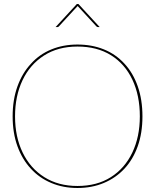

<svg xmlns="http://www.w3.org/2000/svg" viewBox="-20 -930 773 957"><path d="M366 7Q295 7 235.5 -18Q176 -43 134 -89Q91 -135 67 -201Q43 -267 43 -350Q43 -433 67 -499.5Q91 -566 134 -612Q176 -659 235.5 -683.5Q295 -708 366 -708Q438 -708 497.5 -684Q557 -660 600 -613Q643 -567 666.5 -500Q690 -433 690 -350Q690 -267 666.5 -201Q643 -135 600 -89Q557 -43 497.5 -18Q438 7 366 7ZM366 -3Q463 -3 532.5 -47Q602 -91 639.5 -169.5Q677 -248 677 -350Q677 -454 640 -532.5Q603 -611 533.5 -654.5Q464 -698 366 -698Q269 -698 199 -653Q129 -608 92 -529.5Q55 -451 55 -350Q55 -248 93 -169.5Q131 -91 201 -47Q271 -3 366 -3ZM257 -795 363 -910H371L477 -795H468Q464 -795 460 -799L367 -900L274 -799Q273 -798 271 -796.5Q269 -795 266 -795Z"/></svg>

Font: Aleo Thin
Style: Regular
Weight: 250
Designer: Alessio Laiso
Foundry: Alessio Laiso
Version: Version 2.001;gftools[0.9.29]